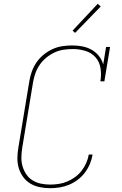

<svg xmlns="http://www.w3.org/2000/svg" viewBox="-20 -982 640 1010"><path d="M244 8Q216 8 189 2.5Q162 -3 139.5 -16.5Q117 -30 101.5 -51.5Q86 -73 78.5 -98.5Q71 -124 71.5 -152Q72 -180 77 -208L134 -553Q138 -579 147 -604.5Q156 -630 171.5 -653Q187 -676 209 -694Q231 -712 256 -723.5Q281 -735 307.5 -739Q334 -743 360 -743Q387 -743 413 -738Q439 -733 461.5 -720.5Q484 -708 500 -688Q516 -668 523 -643L538 -735H559L529 -554H508Q514 -588 509 -622Q504 -656 483 -680Q462 -704 430 -714Q398 -724 364 -724Q340 -724 315.5 -720.5Q291 -717 268 -706.5Q245 -696 224.5 -679.5Q204 -663 189.5 -642Q175 -621 166.5 -597.5Q158 -574 154 -550L97 -205Q93 -180 92.5 -155Q92 -130 98.5 -107.5Q105 -85 118 -65.5Q131 -46 151 -33.5Q171 -21 195 -16Q219 -11 244 -11Q266 -11 289 -14.5Q312 -18 333.5 -27Q355 -36 375 -50.5Q395 -65 409.5 -84Q424 -103 433.5 -124.5Q443 -146 447 -169H467Q463 -144 453 -120Q443 -96 427 -74.5Q411 -53 389 -36.5Q367 -20 343 -10Q319 0 293.5 4Q268 8 244 8ZM375 -809 362 -821 494 -962 510 -948Z"/></svg>

Font: Iosevka Slab ThExObl
Style: Regular
Weight: 100
Width: 7
Italic angle: -9°
Monospace: yes
Designer: Belleve Invis
Foundry: Belleve Invis
Version: Version 11.1.1; ttfautohint (v1.8.3)